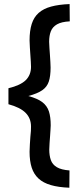

<svg xmlns="http://www.w3.org/2000/svg" viewBox="-20 -777 395 928"><path d="M315.2 130.3Q262.8 128.3 225.8 117.6Q188.9 106.9 166.3 86Q143.7 65.2 133.3 33.3Q122.9 1.4 122.9 -43.6Q122.9 -60.6 124.4 -79.6Q125.9 -98.6 126.9 -117Q128.9 -131.3 129.4 -144.3Q129.9 -157.3 129.9 -165.3Q129.9 -205.2 103.9 -231.5Q77.8 -257.9 20.8 -273.3V-350.5Q78.8 -364.5 104.4 -389.5Q129.9 -414.6 129.9 -454.2Q129.9 -464.2 128.9 -478.8Q127.9 -493.5 126.9 -509.5Q125.9 -528.5 124.4 -547.5Q122.9 -566.5 122.9 -581.5Q122.9 -628.4 133.3 -661.2Q143.7 -694 166.9 -714.6Q190.1 -735.2 227.1 -745.2Q264 -755.3 316.4 -757.3L317.2 -673.8Q277.1 -671.8 255.5 -659.3Q233.9 -646.9 225.7 -625.7Q217.5 -604.6 217.5 -575.3Q217.5 -562.3 219 -544.8Q220.5 -527.4 221.5 -509.1Q222.5 -492.5 223.5 -477Q224.5 -461.6 224.5 -450.6Q224.5 -409.1 216 -383.2Q207.6 -357.3 184.5 -341.1Q161.5 -324.9 116.9 -312.9Q161.5 -300.9 184.5 -283.3Q207.6 -265.6 216.4 -238.6Q225.1 -211.6 225.1 -170.9Q224.7 -160.5 223.9 -147.3Q223.1 -134.1 222.1 -120Q221.1 -103.2 219.6 -86.2Q218.1 -69.1 218.1 -54.3Q218.1 -25.3 225.7 -3.5Q233.3 18.2 254.6 31Q275.9 43.8 315.9 46.8Z"/></svg>

Font: Titillium Web SemiBold
Style: Regular
Weight: 600
Designer: Mohamed Gaber, Accademia di Belle Arti di Urbino
Foundry: Kief Type Foundry, Accademia di Belle Arti di Urbino
Version: Version 3.000; ttfautohint (v1.8.4)